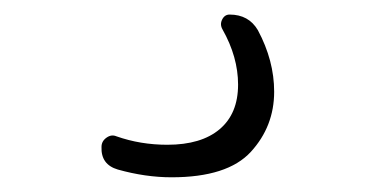

<svg xmlns="http://www.w3.org/2000/svg" viewBox="-20 -25 540 265"><path d="M142.6 209Q119.1 202.1 120.1 177.7Q120.1 169.9 127 165Q133.8 160.2 140.6 163.1Q173.8 174.8 210.9 174.8Q257.8 174.8 283.2 153.3Q308.6 131.8 308.6 91.8Q308.6 53.7 287.1 15.6Q283.2 8.8 286.6 2Q290 -4.9 296.9 -4.9Q323.2 -4.9 335.9 16.6Q358.4 58.6 358.4 101.6Q358.4 149.4 326.2 184.6Q293.9 219.7 216.8 219.7Q180.7 219.7 142.6 209Z"/></svg>

Font: Rounded-X Mgen+ 1mn light
Style: Regular
Weight: 200
Designer: [Source Han Sans]
Ryoko NISHIZUKA  (kana & ideographs); Paul D. Hunt (Latin, Greek & Cyrillic); Wenlong ZHANG  (bopomofo
Version: Version 1.059.20150602